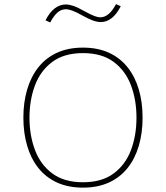

<svg xmlns="http://www.w3.org/2000/svg" viewBox="-20 -880 783 906"><path d="M371.6 -655.3Q301.8 -655.3 249 -631.1Q196.3 -606.9 161.1 -562.5Q126 -518.1 108.2 -457.8Q90.3 -397.5 90.3 -324.7Q90.3 -252.4 108.2 -191.9Q126 -131.3 161.1 -87.2Q196.3 -43 249 -18.8Q301.8 5.4 371.6 5.4Q441.4 5.4 494.1 -18.8Q546.9 -43 582 -87.2Q617.2 -131.3 635 -191.9Q652.8 -252.4 652.8 -324.7Q652.8 -397.5 635 -457.8Q617.2 -518.1 582 -562.5Q546.9 -606.9 494.1 -631.1Q441.4 -655.3 371.6 -655.3ZM371.6 -629.4Q460.4 -629.4 516.1 -588.1Q571.8 -546.9 597.9 -477.8Q624 -408.7 624 -324.7Q624 -240.7 597.9 -171.6Q571.8 -102.5 516.1 -61.3Q460.4 -20 371.6 -20Q283.2 -20 227.3 -61.3Q171.4 -102.5 145.3 -171.6Q119.1 -240.7 119.1 -324.7Q119.1 -408.7 145.3 -477.8Q171.4 -546.9 227.1 -588.1Q282.7 -629.4 371.6 -629.4ZM194.8 -784.2 216.8 -773.9Q233.4 -805.2 251.2 -820.8Q269 -836.4 291 -836.4Q316.9 -836.4 367.2 -807.6Q397 -791 418 -783.4Q439 -775.9 455.6 -775.9Q511.7 -775.9 549.8 -850.6L527.3 -860.4Q494.6 -798.3 453.6 -798.3Q441.4 -798.3 424.8 -804.7Q408.2 -811 379.4 -826.7Q346.7 -845.2 326.7 -852.1Q306.6 -858.9 290.5 -858.9Q262.2 -858.9 238 -840.3Q213.9 -821.8 194.8 -784.2Z"/></svg>

Font: Estedad VF
Style: Regular
Weight: 100
Designer: Amin Abedi
Version: Version 7.3